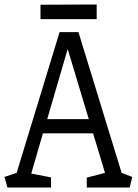

<svg xmlns="http://www.w3.org/2000/svg" viewBox="-22 -834 612 854"><path d="M11 0 -2 -47 52 -65 243 -691H327L519 -65L566 -47L555 0H364V-44L445 -65L392 -241H169L117 -62L205 -45V0ZM188 -304H373L279 -616ZM158 -749V-813L408 -814V-749Z"/></svg>

Font: Kreon Light Light
Style: Regular
Weight: 300
Version: Version 2.002